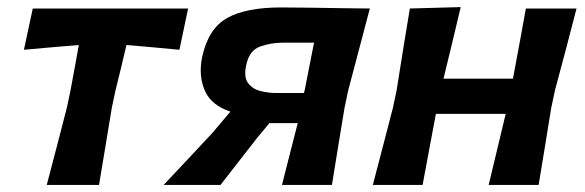

<svg xmlns="http://www.w3.org/2000/svg" viewBox="-20 -522 1651 542"><path d="M112 0Q126.5 -54.5 139.5 -105Q152.5 -155.5 168.5 -217L179 -266.5Q186 -304.5 191.8 -335.8Q197.5 -367 202.5 -395Q165 -392 125.8 -388.5Q86.5 -385 47.5 -381.5L72.5 -498H511L486.5 -381.5Q449 -385 411.2 -388.5Q373.5 -392 337 -395Q330.5 -367 323 -336Q315.5 -305 306 -266.5L295.5 -217Q285.5 -155.5 277 -104.8Q268.5 -54 259.5 0Z M442 0Q476.5 -36.5 510.8 -73.2Q545 -110 578.5 -145.5L630.5 -207Q576.5 -224.5 558.2 -266.2Q540 -308 550.5 -360.5Q568 -441.5 621.2 -471.2Q674.5 -501 773.5 -501Q816.5 -501 863.8 -500.2Q911 -499.5 953.2 -498.8Q995.5 -498 1024 -498Q1009.5 -444 996 -391.8Q982.5 -339.5 963 -267L952.5 -217Q942.5 -155 934 -104.8Q925.5 -54.5 917 0H776Q787 -44 797.8 -85.8Q808.5 -127.5 820.5 -174.5H740.5L706.5 -133.5Q681 -100.5 654.5 -66.8Q628 -33 602.5 0ZM758.5 -259.5H838L840 -267Q847 -304.5 853.8 -337.2Q860.5 -370 866.5 -401.5H778Q744.5 -401.5 714 -390.5Q683.5 -379.5 675 -338Q667.5 -303.5 680.8 -286.8Q694 -270 716.2 -264.8Q738.5 -259.5 758.5 -259.5Z M1032.5 0Q1046.5 -53.5 1059.8 -104.5Q1073 -155.5 1089 -217L1099.5 -266.5Q1111 -339.5 1119.5 -391.8Q1128 -444 1137 -498L1280.5 -502Q1269 -453.5 1257.8 -406.5Q1246.5 -359.5 1232 -300H1428Q1439 -359 1447.5 -404.5Q1456 -450 1464.5 -498H1607.5Q1593.5 -444 1579.8 -391.5Q1566 -339 1546.5 -266.5L1536 -217Q1526 -155 1517.8 -104.8Q1509.5 -54.5 1500.5 0H1359.5Q1371.5 -50 1382.8 -97.2Q1394 -144.5 1407.5 -200.5H1210.5Q1200 -144.5 1191.2 -97.8Q1182.5 -51 1173 0Z"/></svg>

Font: Commissioner Loud SemiBold
Style: Italic
Weight: 600
Italic angle: -12°
Designer: Kostas Bartsokas
Foundry: Kostas Bartsokas
Version: Version 1.000; ttfautohint (v1.8.3)